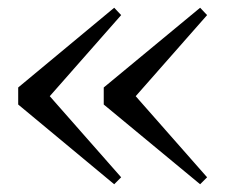

<svg xmlns="http://www.w3.org/2000/svg" viewBox="-20 -525 595 496"><path d="M275 -49 27 -255V-299L275 -505L293 -486L87 -252V-301L293 -67ZM497 -49 248 -255V-299L497 -505L515 -486L309 -252V-301L515 -67Z"/></svg>

Font: Noto Serif KR ExtraLight Medium
Style: Regular
Weight: 500
Version: Version 2.002-H1;hotconv 1.1.0;makeotfexe 2.6.0